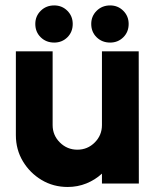

<svg xmlns="http://www.w3.org/2000/svg" viewBox="-20 -694 585 726"><path d="M40 -183V-500H179V-221Q179 -182.5 206.5 -155.2Q234 -128 272.5 -128Q311 -128 338.2 -155.2Q365.5 -182.5 365.5 -221V-500H504.5L505 0H365.5V-37.5Q340 -14 306.8 -0.5Q273.5 13 236 13Q181.5 13 137.2 -13.5Q93 -40 66.5 -84.2Q40 -128.5 40 -183ZM185 -533Q154.5 -533 134 -553Q113.5 -573 113.5 -603.5Q113.5 -633 134 -653.2Q154.5 -673.5 185 -673.5Q214.5 -673.5 234.8 -653.2Q255 -633 255 -603.5Q255 -573 234.8 -553Q214.5 -533 185 -533ZM396.5 -533Q366 -533 345.5 -553Q325 -573 325 -603.5Q325 -633 345.5 -653.2Q366 -673.5 396.5 -673.5Q426 -673.5 446.2 -653.2Q466.5 -633 466.5 -603.5Q466.5 -573 446.2 -553Q426 -533 396.5 -533Z"/></svg>

Font: Urbanist ExtraBold
Style: Regular
Weight: 800
Designer: Corey Hu
Foundry: Corey Hu
Version: Version 1.330; ttfautohint (v1.8.4.7-5d5b)